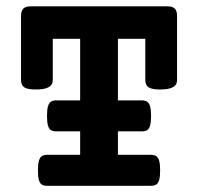

<svg xmlns="http://www.w3.org/2000/svg" viewBox="-20 -600 640 620"><path d="M551.8 -547.9V-341.8Q551.8 -325.7 538.3 -318.4Q524.9 -311 497.1 -311Q470.2 -311 459.7 -318.1Q449.2 -325.2 449.2 -341.8V-474.6H360.8V-275.9H437Q448.7 -275.9 455.1 -271.7Q461.4 -267.6 464.6 -256.8Q467.8 -246.1 467.8 -225.6Q467.8 -205.1 464.6 -194.3Q461.4 -183.6 455.1 -179.7Q448.7 -175.8 437 -175.8H360.8V-100.1H466.3Q478 -100.1 484.4 -95.9Q490.7 -91.8 493.9 -81.1Q497.1 -70.3 497.1 -49.8Q497.1 -29.3 493.9 -18.6Q490.7 -7.8 484.4 -3.9Q478 0 466.3 0H133.3Q121.6 0 115.2 -3.9Q108.9 -7.8 105.7 -18.6Q102.5 -29.3 102.5 -49.8Q102.5 -70.3 105.7 -81.1Q108.9 -91.8 115.2 -95.9Q121.6 -100.1 133.3 -100.1H238.8V-175.8H162.6Q150.9 -175.8 144.5 -179.7Q138.2 -183.6 135 -194.3Q131.8 -205.1 131.8 -225.6Q131.8 -246.1 135 -256.8Q138.2 -267.6 144.5 -271.7Q150.9 -275.9 162.6 -275.9H238.8V-474.6H150.4V-341.8Q150.4 -325.7 137 -318.4Q123.5 -311 95.7 -311Q68.8 -311 58.3 -318.1Q47.9 -325.2 47.9 -341.8V-547.9Q47.9 -564.9 55.4 -572.3Q63 -579.6 79.6 -579.6H520Q537.1 -579.6 544.4 -572.3Q551.8 -564.9 551.8 -547.9Z"/></svg>

Font: Courier Prime
Style: Bold
Weight: 700
Designer: Alan Dague-Greene, Quote-Unquote Apps
Foundry: Quote-Unquote Apps
Version: Version 3.018